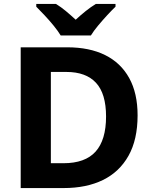

<svg xmlns="http://www.w3.org/2000/svg" viewBox="-20 -954 772 974"><path d="M678 -369Q678 -246 632 -164Q586 -82 502.5 -41Q419 0 303 0H85V-714H321Q434 -714 513.5 -674.5Q593 -635 635.5 -558Q678 -481 678 -369ZM518 -363Q518 -479 467 -534Q416 -589 317 -589H238V-126H302Q412 -126 465 -185Q518 -244 518 -363ZM566 -934V-920Q548 -903 524 -877Q500 -851 477.5 -824Q455 -797 441 -774H288Q274 -797 252 -824Q230 -851 206 -876.5Q182 -902 164 -920V-934H264Q290 -918 314 -898Q338 -878 364 -854Q390 -878 415 -898Q440 -918 466 -934Z"/></svg>

Font: Noto Sans Cherokee
Style: Regular
Weight: 400
Designer: Monotype Design Team
Foundry: Monotype Imaging Inc.
Version: Version 2.001